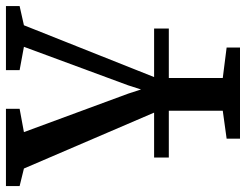

<svg xmlns="http://www.w3.org/2000/svg" viewBox="-115 -477 828 646"><g transform="rotate(-90 299.0 -154.0)"><path d="M92 0V-49.5H526V0ZM155.5 239.5V194.5L249.5 181.5V-34.5L55 -487.5L-4 -502V-548H256V-502L177.5 -487.5L307 -136.5L321 -93.5L335 -137L464.5 -487.5L386 -502V-548H601.5V-502L537 -487.5L359.5 -41.5V181.5L462 194.5V239.5Z"/></g></svg>

Font: Merriweather 36pt Medium
Style: Regular
Weight: 500
Version: Version 2.100